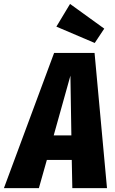

<svg xmlns="http://www.w3.org/2000/svg" viewBox="-72 -967 593 987"><path d="M463.9 -819.8 415 -746.1 217.8 -830.1 288.1 -946.8ZM299.8 0 296.9 -145H168.9L127.9 0H-51.8L206.1 -694.8H414.1L478 0ZM204.1 -271H294.9L290 -578.1Z"/></svg>

Font: Fira Sans Compressed ExtraBold
Style: Italic
Weight: 800
Width: 3
Italic angle: -8°
Designer: Carrois Corporate & Edenspiekermann AG
Foundry: Carrois Corporate GbR & Edenspiekermann AG
Version: Version 4.203;PS 004.203;hotconv 1.0.88;makeotf.lib2.5.64775